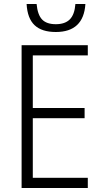

<svg xmlns="http://www.w3.org/2000/svg" viewBox="-20 -940 512 960"><path d="M88 0V-714H419V-663H144V-400H403V-349H144V-51H419V0ZM259 -780Q189 -780 153 -814Q117 -848 113 -920H163Q168 -866 190.5 -842.5Q213 -819 259 -819Q305 -819 329 -843Q353 -867 357 -920H407Q398 -780 259 -780Z"/></svg>

Font: Noto Sans UI NarrowLight
Style: Regular
Weight: 300
Width: 4
Designer: Monotype Design Team
Foundry: Monotype Imaging Inc.
Version: Version 1.001